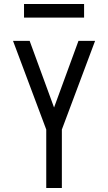

<svg xmlns="http://www.w3.org/2000/svg" viewBox="-20 -939 540 959"><path d="M211 0V-292L45 -735H128L250 -402L372 -735H455L289 -292V0ZM100 -851V-919H400V-851Z"/></svg>

Font: Iosevka NFM
Style: Regular
Weight: 400
Monospace: yes
Designer: Belleve Invis
Foundry: Belleve Invis
Version: Version 29.0.4; ttfautohint (v1.8.4);Nerd Fonts 3.3.0